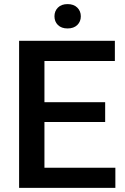

<svg xmlns="http://www.w3.org/2000/svg" viewBox="-20 -908 605 928"><path d="M537.6 -97.2V0H72.3V-710.9H535.2V-613.3H194.8V-414.1H488.3V-318.4H194.8V-97.2ZM243.2 -829.1Q243.2 -854.5 260 -871.3Q276.9 -888.2 306.6 -888.2Q336.4 -888.2 353.5 -871.3Q370.6 -854.5 370.6 -829.1Q370.6 -803.7 353.5 -787.1Q336.4 -770.5 306.6 -770.5Q276.9 -770.5 260 -787.1Q243.2 -803.7 243.2 -829.1Z"/></svg>

Font: Vazirmatn RD UI Medium
Style: Regular
Weight: 500
Designer: Saber Rastikerdar
Foundry: Saber Rastikerdar
Version: Version 33.003